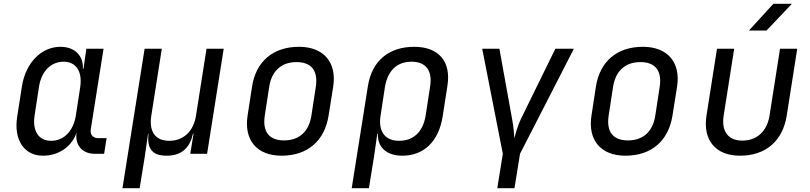

<svg xmlns="http://www.w3.org/2000/svg" viewBox="-20 -805 4240 1005"><path d="M205 10C288 10 356 -38 381 -111C371 -48 409 0 475 0H525L538 -82H493C467 -82 451 -100 455 -127L522 -550H432L417 -445H414C417 -514 371 -560 296 -560C197 -560 115 -477 95 -355L70 -194C51 -73 106 10 205 10ZM248 -68C182 -68 149 -119 161 -200L184 -350C196 -431 246 -482 313 -482C378 -482 412 -431 400 -350L377 -200C364 -119 314 -68 248 -68Z M621 180H711L737 20L755 -105H757C750 -34 770 10 852 10C934 10 974 -34 990 -105H993L976 0H1064L1151 -550H1061L1006 -200C993 -117 940 -68 866 -68C792 -68 759 -117 772 -200L827 -550H737Z M1454 10C1589 10 1679 -67 1700 -200L1724 -351C1744 -479 1674 -560 1545 -560C1409 -560 1319 -483 1299 -350L1276 -200C1256 -71 1325 10 1454 10ZM1467 -70C1389 -70 1353 -115 1366 -200L1389 -350C1402 -435 1454 -480 1532 -480C1610 -480 1646 -435 1633 -350L1610 -200C1597 -115 1545 -70 1467 -70Z M1821 180H1911L1937 20L1955 -105H1958C1955 -34 2004 10 2086 10C2199 10 2276 -65 2297 -195L2322 -356C2342 -483 2277 -560 2148 -560C2015 -560 1927 -486 1906 -356ZM2069 -68C1995 -68 1959 -117 1972 -200L1995 -350C2009 -435 2058 -482 2134 -482C2210 -482 2245 -435 2231 -350L2208 -200C2194 -115 2145 -68 2069 -68Z M2583 180H2673L2702 0L2984 -550H2887L2708 -185C2686 -139 2679 -103 2672 -81C2671 -103 2669 -139 2660 -185L2594 -550H2504L2612 0Z M3254 10C3389 10 3479 -67 3500 -200L3524 -351C3544 -479 3474 -560 3345 -560C3209 -560 3119 -483 3099 -350L3076 -200C3056 -71 3125 10 3254 10ZM3267 -70C3189 -70 3153 -115 3166 -200L3189 -350C3202 -435 3254 -480 3332 -480C3410 -480 3446 -435 3433 -350L3410 -200C3397 -115 3345 -70 3267 -70Z M3900 -645H3992L4125 -785H4028ZM3853 10C3988 10 4077 -67 4098 -200L4153 -550H4063L4008 -200C3995 -117 3941 -69 3866 -69C3792 -69 3755 -117 3768 -200L3823 -550H3733L3678 -200C3658 -71 3726 10 3853 10Z"/></svg>

Font: JetBrains Mono
Style: Italic
Weight: 400
Italic angle: -9°
Monospace: yes
Designer: Philipp Nurullin, Konstantin Bulenkov
Foundry: JetBrains
Version: Version 2.305